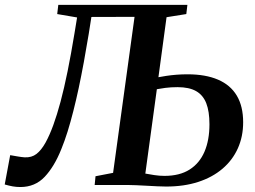

<svg xmlns="http://www.w3.org/2000/svg" viewBox="-46 -763 1051 792"><path d="M38 8.5Q21.5 8.5 6.2 5.8Q-9 3 -26.5 -2L-4 -123Q13 -120 27.8 -117.5Q42.5 -115 55.5 -114Q84.5 -112.5 104.5 -128Q124.5 -143.5 142 -175Q158.5 -205 173.8 -246.8Q189 -288.5 203.8 -343.5Q218.5 -398.5 232.8 -468.8Q247 -539 261.5 -627L272 -691L190 -705L194.5 -743H727L722.5 -705L641 -692L607.5 -444.5Q620.5 -447 640 -450Q659.5 -453 682.2 -454.8Q705 -456.5 727.5 -456.5Q802 -456.5 853.2 -434.5Q904.5 -412.5 930.8 -368.5Q957 -324.5 957 -258.5Q957 -199.5 935 -150.8Q913 -102 871.5 -66.8Q830 -31.5 771.5 -12.5Q713 6.5 639.5 6.5Q624.5 6.5 603.5 5.5Q582.5 4.5 559.5 3.2Q536.5 2 515.5 1Q494.5 0 478.5 0H344.5L348 -36L420.5 -50L509 -693.5L331 -693L320 -623Q310 -562.5 299.8 -506.8Q289.5 -451 278.8 -400.5Q268 -350 256.5 -304.8Q245 -259.5 232.8 -220.2Q220.5 -181 207 -148Q178 -75.5 138.2 -33.5Q98.5 8.5 38 8.5ZM632.5 -37.5Q695 -37.5 736 -63.5Q777 -89.5 797.5 -137.2Q818 -185 818 -250.5Q818 -303.5 804.8 -337.2Q791.5 -371 762.8 -387.2Q734 -403.5 686.5 -403.5Q659 -403.5 636 -400.5Q613 -397.5 601 -395L553.5 -47Q569 -44 590.2 -40.8Q611.5 -37.5 632.5 -37.5Z"/></svg>

Font: Merriweather 60pt SemiBold
Style: Italic
Weight: 600
Italic angle: -7.8°
Version: Version 2.101